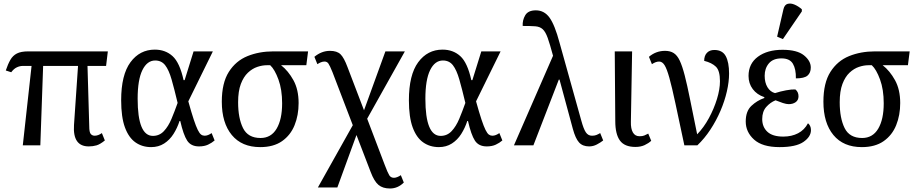

<svg xmlns="http://www.w3.org/2000/svg" viewBox="-20 -829 5224 1095"><path d="M110 0 160 -453H110Q93 -453 76 -445Q59 -437 44 -417L13 -427Q25 -463 39 -487.5Q53 -512 76.5 -524Q100 -536 141 -536H595L585 -453H479L489 -109Q489 -75 497.5 -65Q506 -55 520 -55Q540 -55 561 -70L578 -28Q551 -6 530.5 0Q510 6 486 6Q394 6 402 -116L425 -453H226L210 0Z M842 10Q791 10 752.5 -17Q714 -44 692.5 -102.5Q671 -161 671 -257Q671 -402 724 -474Q777 -546 863 -546Q923 -546 964 -509Q1005 -472 1027 -372H1033L1084 -536H1194L1054 -251Q1072 -186 1085 -147Q1098 -108 1108 -88Q1118 -68 1127 -61.5Q1136 -55 1147 -55Q1157 -55 1167 -59Q1177 -63 1187 -70L1204 -28Q1188 -14 1166.5 -4Q1145 6 1115 6Q1069 6 1047.5 -27Q1026 -60 1008 -139H1004Q991 -99 969.5 -65Q948 -31 916 -10.5Q884 10 842 10ZM852 -54Q889 -54 914.5 -81Q940 -108 958 -151Q976 -194 993 -242Q974 -322 958.5 -376Q943 -430 922 -457Q901 -484 865 -484Q819 -484 792 -429Q765 -374 765 -266Q765 -54 852 -54Z M1464 10Q1359 10 1302 -59Q1245 -128 1245 -249Q1245 -356 1285 -419Q1325 -482 1391.5 -509Q1458 -536 1539 -536H1737L1727 -457H1583Q1624 -425 1653.5 -371.5Q1683 -318 1683 -241Q1683 -172 1660 -115Q1637 -58 1588.5 -24Q1540 10 1464 10ZM1466 -42Q1526 -42 1557.5 -95Q1589 -148 1589 -240Q1589 -318 1568 -375.5Q1547 -433 1521 -457H1502Q1476 -457 1447.5 -447.5Q1419 -438 1394 -414.5Q1369 -391 1353.5 -350Q1338 -309 1338 -246Q1338 -155 1366 -98.5Q1394 -42 1466 -42Z M1793 240 1992 -115 1876 -418Q1861 -455 1853 -466.5Q1845 -478 1831 -478Q1820 -478 1809.5 -473.5Q1799 -469 1790 -463L1773 -505Q1814 -539 1862 -539Q1902 -539 1922 -519.5Q1942 -500 1962 -446L2056 -200L2178 -536H2289L2074 -152L2174 111Q2191 156 2200 170.5Q2209 185 2227 185Q2235 185 2245.5 181Q2256 177 2266 170L2283 212Q2249 246 2204 246Q2163 246 2138.5 225.5Q2114 205 2094 152L2013 -59L1904 240Z M2483 10Q2432 10 2393.5 -17Q2355 -44 2333.5 -102.5Q2312 -161 2312 -257Q2312 -402 2365 -474Q2418 -546 2504 -546Q2564 -546 2605 -509Q2646 -472 2668 -372H2674L2725 -536H2835L2695 -251Q2713 -186 2726 -147Q2739 -108 2749 -88Q2759 -68 2768 -61.5Q2777 -55 2788 -55Q2798 -55 2808 -59Q2818 -63 2828 -70L2845 -28Q2829 -14 2807.5 -4Q2786 6 2756 6Q2710 6 2688.5 -27Q2667 -60 2649 -139H2645Q2632 -99 2610.5 -65Q2589 -31 2557 -10.5Q2525 10 2483 10ZM2493 -54Q2530 -54 2555.5 -81Q2581 -108 2599 -151Q2617 -194 2634 -242Q2615 -322 2599.5 -376Q2584 -430 2563 -457Q2542 -484 2506 -484Q2460 -484 2433 -429Q2406 -374 2406 -266Q2406 -54 2493 -54Z M2911 0 3134 -511Q3116 -578 3103.5 -613Q3091 -648 3075 -662.5Q3059 -677 3033 -679Q3007 -681 2961 -681Q2959 -714 2975.5 -742Q2992 -770 3036 -770Q3084 -770 3114 -728.5Q3144 -687 3171 -586L3295 -142Q3308 -94 3321 -74.5Q3334 -55 3356 -55Q3371 -55 3381 -59Q3391 -63 3403 -70L3420 -28Q3405 -16 3384 -5Q3363 6 3340 6Q3303 6 3282.5 -16.5Q3262 -39 3247 -94L3171 -375H3167L3022 0Z M3604 9Q3542 9 3515.5 -27.5Q3489 -64 3489 -138L3486 -536H3585L3578 -134Q3577 -95 3589.5 -73.5Q3602 -52 3627 -52Q3644 -52 3654 -56Q3664 -60 3677 -67L3694 -26Q3679 -12 3656.5 -1.5Q3634 9 3604 9Z M3883 0Q3852 -146 3832 -239.5Q3812 -333 3797.5 -385Q3783 -437 3770 -457.5Q3757 -478 3739 -478Q3720 -478 3698 -463L3681 -505Q3721 -539 3773 -539Q3802 -539 3822 -526.5Q3842 -514 3856.5 -483.5Q3871 -453 3885 -399Q3899 -345 3915.5 -262.5Q3932 -180 3956 -63Q3994 -102 4023 -155.5Q4052 -209 4069 -264.5Q4086 -320 4086 -366Q4086 -426 4063 -448.5Q4040 -471 3996 -482Q3996 -511 4011.5 -527.5Q4027 -544 4054 -544Q4100 -544 4119 -509Q4138 -474 4138 -409Q4138 -363 4125.5 -308Q4113 -253 4089 -197Q4065 -141 4031.5 -90Q3998 -39 3957 0Z M4426 10Q4328 10 4280.5 -33Q4233 -76 4233 -136Q4233 -195 4265.5 -225.5Q4298 -256 4339 -270V-275Q4297 -289 4273 -321Q4249 -353 4249 -396Q4249 -466 4302.5 -505.5Q4356 -545 4443 -545Q4526 -545 4565 -513.5Q4604 -482 4604 -444Q4604 -414 4585.5 -398Q4567 -382 4519 -382Q4520 -435 4502 -465.5Q4484 -496 4437 -496Q4389 -496 4365 -467.5Q4341 -439 4341 -397Q4341 -358 4357 -331.5Q4373 -305 4400 -298Q4431 -308 4463.5 -314Q4496 -320 4516 -319Q4534 -305 4534 -280Q4534 -258 4518 -246.5Q4502 -235 4478 -235Q4465 -235 4445 -241.5Q4425 -248 4403 -257Q4373 -245 4350 -219Q4327 -193 4327 -150Q4327 -105 4356.5 -77.5Q4386 -50 4447 -50Q4495 -50 4531.5 -69Q4568 -88 4588 -126Q4595 -121 4600 -111Q4605 -101 4605 -87Q4605 -49 4562 -19.5Q4519 10 4426 10ZM4445 -606 4412 -620 4448 -776Q4454 -802 4472 -807Q4490 -812 4512 -802.5Q4534 -793 4553 -776V-764Z M4895 10Q4790 10 4733 -59Q4676 -128 4676 -249Q4676 -356 4716 -419Q4756 -482 4822.5 -509Q4889 -536 4970 -536H5168L5158 -457H5014Q5055 -425 5084.5 -371.5Q5114 -318 5114 -241Q5114 -172 5091 -115Q5068 -58 5019.5 -24Q4971 10 4895 10ZM4897 -42Q4957 -42 4988.5 -95Q5020 -148 5020 -240Q5020 -318 4999 -375.5Q4978 -433 4952 -457H4933Q4907 -457 4878.5 -447.5Q4850 -438 4825 -414.5Q4800 -391 4784.5 -350Q4769 -309 4769 -246Q4769 -155 4797 -98.5Q4825 -42 4897 -42Z"/></svg>

Font: Noto Serif SemiCondensed
Style: Regular
Weight: 400
Width: 4
Designer: Monotype Design Team
Foundry: Monotype Imaging Inc.
Version: Version 2.013